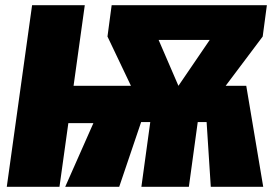

<svg xmlns="http://www.w3.org/2000/svg" viewBox="-20 -716 1051 736"><path d="M845 -387H924L989 0H788L772 -248H738L704 0H522L556 -248H521L437 0H230L338 -244H242L208 0H6L103 -696H305L262 -387H482L392 -576L408 -696H1003L987 -576ZM784 -563H588L664 -387Z"/></svg>

Font: Fira Sans Black
Style: Italic
Weight: 900
Italic angle: -8°
Designer: Carrois Corporate & Edenspiekermann AG
Foundry: Carrois Corporate GbR & Edenspiekermann AG
Version: Version 4.203